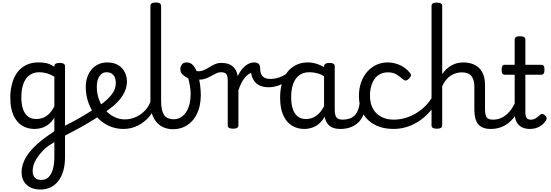

<svg xmlns="http://www.w3.org/2000/svg" viewBox="-20 -1022 4436 1547"><path d="M306 505Q237 505 195.5 468Q154 431 154 364Q154 333 164 301Q174 269 194 237Q214 205 245 172.5Q276 140 316 108Q333 95 350 82.5Q367 70 384 58.5Q401 47 418 35V-74Q395 -37 367.5 -17.5Q340 2 312.5 9.5Q285 17 258 17Q201 17 157 -10.5Q113 -38 88 -94Q63 -150 63 -235Q63 -287 73 -331Q83 -375 101.5 -410Q120 -445 147.5 -469Q175 -493 210 -506Q245 -519 287 -519Q315 -519 335 -516.5Q355 -514 374.5 -507Q394 -500 418 -484V-489Q418 -502 428.5 -508.5Q439 -515 461 -515Q482 -515 493 -508.5Q504 -502 504 -489V243Q504 305 490 354Q476 403 450 436.5Q424 470 387.5 487.5Q351 505 306 505ZM314 428Q347 428 370 406.5Q393 385 405.5 343.5Q418 302 418 240V123Q404 131 392 139Q380 147 369 154.5Q358 162 347 171Q321 195 302 218.5Q283 242 269.5 265Q256 288 249.5 311Q243 334 243 357Q243 379 251 395Q259 411 275 419.5Q291 428 314 428ZM271 -63Q300 -63 326.5 -73Q353 -83 376.5 -106Q400 -129 418 -166V-404Q387 -423 357 -431.5Q327 -440 296 -440Q270 -440 247.5 -432Q225 -424 207.5 -408Q190 -392 177.5 -368Q165 -344 158.5 -312Q152 -280 152 -239Q152 -184 165 -144.5Q178 -105 204.5 -84Q231 -63 271 -63Z M783 -90Q741 -61 692 -32Q643 -3 590.5 25Q538 53 483 81Q474 86 465 79Q456 72 450 59.5Q444 47 444 35Q444 23 453 17Q506 -10 557.5 -37Q609 -64 657.5 -93Q706 -122 749 -151Q757 -157 767 -151Q777 -145 784 -133Q791 -121 791.5 -109Q792 -97 783 -90Z M751 -148Q787 -174 817 -198Q847 -222 868.5 -246.5Q890 -271 901.5 -297.5Q913 -324 913 -353Q913 -396 893 -418Q873 -440 839 -440Q825 -440 818.5 -452Q812 -464 812.5 -479.5Q813 -495 820.5 -507Q828 -519 842 -519Q899 -519 934.5 -496Q970 -473 986.5 -438Q1003 -403 1003 -365Q1003 -337 994.5 -309Q986 -281 969 -253.5Q952 -226 926.5 -199.5Q901 -173 866.5 -147Q832 -121 788 -95Z M975 17Q923 17 877 0Q831 -17 793 -48Q755 -79 728 -121.5Q701 -164 686 -214.5Q671 -265 671 -321Q671 -364 683.5 -400.5Q696 -437 719 -463.5Q742 -490 773.5 -504.5Q805 -519 842 -519Q856 -519 862.5 -507Q869 -495 868.5 -479.5Q868 -464 860 -452Q852 -440 838 -440Q821 -440 807 -432.5Q793 -425 782.5 -410Q772 -395 766 -373.5Q760 -352 760 -323Q760 -266 778.5 -218Q797 -170 829 -134.5Q861 -99 901.5 -79.5Q942 -60 986 -60Q1034 -60 1077.5 -80.5Q1121 -101 1152.5 -136Q1184 -171 1197 -216Q1200 -225 1212 -225.5Q1224 -226 1235 -220.5Q1246 -215 1243 -203Q1228 -139 1188.5 -89.5Q1149 -40 1093.5 -11.5Q1038 17 975 17Z M1371 19Q1334 19 1301 5.5Q1268 -8 1244 -34.5Q1220 -61 1206 -101Q1192 -141 1192 -193V-976Q1192 -988 1202.5 -995Q1213 -1002 1235 -1002Q1258 -1002 1268 -995Q1278 -988 1278 -976V-211Q1278 -169 1284.5 -140Q1291 -111 1303.5 -94Q1316 -77 1335.5 -69Q1355 -61 1381 -61Q1402 -61 1421.5 -69Q1441 -77 1458 -92.5Q1475 -108 1488 -132.5Q1501 -157 1508.5 -189.5Q1516 -222 1516 -264Q1516 -296 1510.5 -328.5Q1505 -361 1497 -390Q1467 -406 1450 -422.5Q1433 -439 1433 -466Q1433 -483 1444.5 -501Q1456 -519 1486 -519Q1516 -519 1537 -494.5Q1558 -470 1571.5 -430Q1585 -390 1591.5 -344Q1598 -298 1598 -255Q1598 -213 1589.5 -172.5Q1581 -132 1563 -97.5Q1545 -63 1518 -37Q1491 -11 1454.5 4Q1418 19 1371 19Z M1586 -380Q1570 -380 1553.5 -384Q1537 -388 1522 -395V-465Q1539 -455 1551.5 -451.5Q1564 -448 1577 -448Q1603 -448 1625 -458Q1647 -468 1668.5 -481.5Q1690 -495 1712.5 -505Q1735 -515 1762 -515Q1778 -515 1786 -503.5Q1794 -492 1793.5 -477.5Q1793 -463 1784.5 -451.5Q1776 -440 1759 -440Q1741 -440 1722 -431Q1703 -422 1682 -410Q1661 -398 1637 -389Q1613 -380 1586 -380Z M1857 15Q1836 15 1825.5 8.5Q1815 2 1815 -11V-369Q1815 -411 1803 -425.5Q1791 -440 1760 -440Q1745 -440 1738 -451.5Q1731 -463 1731 -477.5Q1731 -492 1739 -503.5Q1747 -515 1762 -515Q1791 -515 1813 -509Q1835 -503 1851.5 -490Q1868 -477 1879 -458Q1890 -439 1895 -413L1896 -408Q1907 -434 1922 -454.5Q1937 -475 1954 -489.5Q1971 -504 1989.5 -511.5Q2008 -519 2026 -519Q2045 -519 2054.5 -507Q2064 -495 2064 -479Q2064 -463 2054.5 -451Q2045 -439 2026 -439Q2008 -439 1989.5 -428.5Q1971 -418 1954.5 -398.5Q1938 -379 1924.5 -352.5Q1911 -326 1901 -294V-11Q1901 2 1890 8.5Q1879 15 1857 15Z M2144 -319Q2095 -319 2062.5 -338Q2030 -357 2014.5 -393.5Q1999 -430 1999 -484L2026 -519Q2050 -519 2063 -508.5Q2076 -498 2076 -473Q2076 -444 2084.5 -424.5Q2093 -405 2112 -395.5Q2131 -386 2163 -386Q2182 -386 2208 -392Q2234 -398 2261 -411.5Q2288 -425 2310 -449Q2320 -460 2333.5 -456.5Q2347 -453 2352.5 -441.5Q2358 -430 2345 -415Q2322 -388 2289.5 -366Q2257 -344 2219.5 -331.5Q2182 -319 2144 -319Z M2432 17Q2375 17 2331 -10.5Q2287 -38 2262 -94Q2237 -150 2237 -235Q2237 -287 2247 -331Q2257 -375 2275.5 -410Q2294 -445 2321.5 -469Q2349 -493 2384 -506Q2419 -519 2461 -519Q2502 -519 2545 -503Q2588 -487 2622 -461V-386Q2582 -418 2545.5 -429Q2509 -440 2470 -440Q2444 -440 2421.5 -432Q2399 -424 2381.5 -408Q2364 -392 2351.5 -368Q2339 -344 2332.5 -312Q2326 -280 2326 -239Q2326 -184 2339 -144.5Q2352 -105 2378.5 -84Q2405 -63 2445 -63Q2481 -63 2512.5 -79.5Q2544 -96 2570.5 -132.5Q2597 -169 2616 -229L2632 -168Q2609 -91 2575.5 -51Q2542 -11 2504.5 3Q2467 17 2432 17ZM2722 17Q2688 17 2663 7.5Q2638 -2 2622 -21.5Q2606 -41 2598.5 -70.5Q2591 -100 2591 -140V-486Q2591 -501 2602 -508Q2613 -515 2635 -515Q2656 -515 2666.5 -508.5Q2677 -502 2677 -488V-140Q2677 -95 2690.5 -76.5Q2704 -58 2741 -58Q2750 -58 2754.5 -46.5Q2759 -35 2757.5 -20.5Q2756 -6 2747.5 5.5Q2739 17 2722 17Z M2722 17Q2708 17 2701.5 5.5Q2695 -6 2696.5 -20.5Q2698 -35 2709 -46.5Q2720 -58 2741 -58Q2771 -58 2794.5 -66Q2818 -74 2835 -90Q2852 -106 2862.5 -130Q2873 -154 2877 -186Q2879 -201 2892 -205.5Q2905 -210 2917.5 -205.5Q2930 -201 2928 -186Q2924 -133 2907 -94.5Q2890 -56 2863 -31.5Q2836 -7 2800.5 5Q2765 17 2722 17Z M3153 17Q3024 17 2948 -53Q2872 -123 2872 -250Q2872 -309 2889.5 -358Q2907 -407 2938 -443Q2969 -479 3011.5 -499Q3054 -519 3105 -519Q3151 -519 3199 -499Q3247 -479 3283 -435Q3294 -421 3291 -411.5Q3288 -402 3277 -390Q3264 -377 3253 -374Q3242 -371 3230 -381Q3202 -404 3175.5 -421.5Q3149 -439 3105 -439Q3072 -439 3045 -426Q3018 -413 2999.5 -388Q2981 -363 2971 -328.5Q2961 -294 2961 -250Q2961 -190 2984.5 -147Q3008 -104 3051.5 -81Q3095 -58 3153 -58Q3167 -58 3174.5 -46.5Q3182 -35 3182 -20.5Q3182 -6 3175 5.5Q3168 17 3153 17Z M3151 17Q3142 17 3137.5 5.5Q3133 -6 3133 -20.5Q3133 -35 3138 -46.5Q3143 -58 3152 -58Q3213 -58 3270.5 -79.5Q3328 -101 3377 -140.5Q3426 -180 3460 -235Q3465 -243 3477 -238Q3489 -233 3497.5 -222.5Q3506 -212 3501 -204Q3461 -134 3405.5 -84.5Q3350 -35 3285.5 -9Q3221 17 3151 17Z M3933 17Q3899 17 3874 7.5Q3849 -2 3833 -21.5Q3817 -41 3809.5 -70.5Q3802 -100 3802 -140V-326Q3802 -379 3778.5 -409Q3755 -439 3700 -439Q3679 -439 3657 -433Q3635 -427 3614 -414Q3593 -401 3575 -379.5Q3557 -358 3543 -327V-11Q3543 2 3532 8.5Q3521 15 3500 15Q3478 15 3467.5 8.5Q3457 2 3457 -11V-975Q3457 -988 3467.5 -994.5Q3478 -1001 3500 -1001Q3521 -1001 3532 -994.5Q3543 -988 3543 -975V-425Q3557 -446 3575.5 -463.5Q3594 -481 3615.5 -493.5Q3637 -506 3661 -512.5Q3685 -519 3712 -519Q3764 -519 3803.5 -500Q3843 -481 3865.5 -440.5Q3888 -400 3888 -334V-140Q3888 -95 3901.5 -76.5Q3915 -58 3952 -58Q3966 -58 3973 -46.5Q3980 -35 3978.5 -20.5Q3977 -6 3966 5.5Q3955 17 3933 17Z M3933 17Q3919 17 3912.5 5.5Q3906 -6 3907.5 -20.5Q3909 -35 3920 -46.5Q3931 -58 3952 -58Q3986 -58 4014.5 -70Q4043 -82 4066 -103Q4089 -124 4107.5 -153Q4126 -182 4139 -216Q4145 -231 4157 -229.5Q4169 -228 4177.5 -219Q4186 -210 4183 -199Q4167 -148 4143 -108Q4119 -68 4087.5 -40Q4056 -12 4017.5 2.5Q3979 17 3933 17Z M4251 17Q4209 17 4181.5 1.5Q4154 -14 4140.5 -42.5Q4127 -71 4127 -111V-420H4049Q4034 -420 4028 -429Q4022 -438 4022 -460Q4022 -483 4028 -491.5Q4034 -500 4049 -500H4127V-704Q4127 -717 4137.5 -723.5Q4148 -730 4169 -730Q4191 -730 4202 -723.5Q4213 -717 4213 -704V-500H4339Q4354 -500 4360.5 -491.5Q4367 -483 4367 -460Q4367 -438 4360.5 -429Q4354 -420 4339 -420H4213V-121Q4213 -87 4222.5 -72.5Q4232 -58 4257 -58Q4280 -58 4296.5 -69Q4313 -80 4331 -96Q4343 -107 4353.5 -103.5Q4364 -100 4373 -91Q4384 -81 4384.5 -70.5Q4385 -60 4379 -51Q4362 -26 4341 -11Q4320 4 4297 10.5Q4274 17 4251 17Z"/></svg>

Font: Playwrite PL
Style: Regular
Weight: 400
Designer: Veronika Burian, José Scaglione
Foundry: TypeTogether
Version: Version 1.002